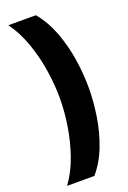

<svg xmlns="http://www.w3.org/2000/svg" viewBox="-172 -772 682 1025"><g transform="rotate(-20 169.5 -259.5)"><path d="M309 -256Q309 -178 296 -95Q283 -12 254 64Q225 140 176 197H21Q65 137 92 60Q119 -17 132 -99.5Q145 -182 145 -257Q145 -334 132 -417Q119 -500 91.5 -577.5Q64 -655 20 -716H176Q225 -657 254 -580Q283 -503 296 -419.5Q309 -336 309 -256Z"/></g></svg>

Font: Noto Sans Syriac Western Black
Style: Regular
Weight: 900
Designer: Patrick Giasson and the Monotype Design Team
Foundry: Monotype Imaging Inc.
Version: Version 3.000; ttfautohint (v1.8.4.7-5d5b)